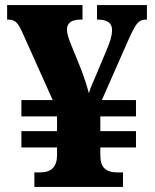

<svg xmlns="http://www.w3.org/2000/svg" viewBox="-20 -734 607 754"><path d="M115 0V-57H138Q203 -57 204 -123V-155H64V-219H204V-277H64V-341H187L69 -604Q56 -634 44.5 -645.5Q33 -657 14 -657H8V-714H304V-657H297Q243 -657 243 -618Q243 -606 247.5 -591Q252 -576 259 -559L296 -468Q308 -437 316 -412Q324 -387 329 -368Q333 -382 340 -398.5Q347 -415 356 -436L398 -536Q408 -559 414 -579Q420 -599 420 -617Q420 -657 364 -657H361V-714H557V-657H552Q531 -657 518.5 -641.5Q506 -626 485 -579L380 -341H514V-277H374V-219H514V-155H374V-124Q374 -89 390 -73Q406 -57 440 -57H463V0Z"/></svg>

Font: Noto Serif Lao ExtraBold
Style: Regular
Weight: 800
Designer: Monotype Design Team
Foundry: Monotype Imaging Inc.
Version: Version 2.003; ttfautohint (v1.8.4.7-5d5b)